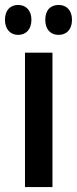

<svg xmlns="http://www.w3.org/2000/svg" viewBox="-39 -822 311 776"><path d="M-19 -742C-19 -703 4 -681 34 -681C66 -681 88 -703 88 -742C88 -780 66 -802 34 -802C4 -802 -19 -782 -19 -742ZM144 -742C144 -703 165 -681 198 -681C230 -681 252 -703 252 -742C252 -780 230 -802 198 -802C166 -802 144 -782 144 -742ZM173 -66V-609H62V-66Z"/></svg>

Font: Noto Sans Malayalam UI ExtraCondensed SemiBold
Style: Regular
Weight: 600
Width: 2
Designer: Jelle Bosma - Monotype Design Team
Foundry: Monotype Imaging Inc.
Version: Version 2.104